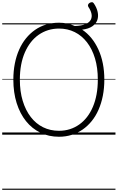

<svg xmlns="http://www.w3.org/2000/svg" viewBox="-20 -1221 1067 1741"><path d="M515 19Q422 19 346 -18Q270 -55 215.5 -123Q161 -191 131 -286.5Q101 -382 101 -499Q101 -576 114.5 -644.5Q128 -713 153.5 -770.5Q179 -828 215.5 -873Q252 -918 298 -950Q344 -982 398.5 -998.5Q453 -1015 515 -1015Q554 -1015 589.5 -1007.5Q625 -1000 658 -985Q719 -987 754.5 -1002Q790 -1017 803 -1041.5Q816 -1066 809.5 -1096.5Q803 -1127 781 -1159Q775 -1170 779 -1179.5Q783 -1189 793 -1195Q803 -1201 813.5 -1201Q824 -1201 831 -1190Q857 -1152 865.5 -1112.5Q874 -1073 862.5 -1039.5Q851 -1006 817 -982.5Q783 -959 725 -952Q818 -890 872 -772.5Q926 -655 926 -499Q926 -421 912.5 -352.5Q899 -284 873.5 -226Q848 -168 811.5 -123Q775 -78 729.5 -46.5Q684 -15 630 2Q576 19 515 19ZM515 -35Q567 -35 613 -49.5Q659 -64 698.5 -92Q738 -120 769 -160Q800 -200 822 -251.5Q844 -303 855.5 -365Q867 -427 867 -499Q867 -606 841.5 -691Q816 -776 769 -837Q722 -898 657.5 -930Q593 -962 515 -962Q463 -962 416.5 -947.5Q370 -933 330 -905Q290 -877 259 -837Q228 -797 205.5 -745.5Q183 -694 171.5 -632Q160 -570 160 -499Q160 -392 186 -306.5Q212 -221 259 -160Q306 -99 371 -67Q436 -35 515 -35ZM0 490H1027V500H0ZM0 -20H1027V0H0ZM0 -505H1027V-500H0ZM0 -1010H1027V-1000H0Z"/></svg>

Font: Playwrite ES Deco Guides
Style: Regular
Weight: 400
Designer: Veronika Burian, José Scaglione
Foundry: TypeTogether
Version: Version 1.003